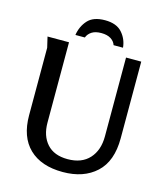

<svg xmlns="http://www.w3.org/2000/svg" viewBox="-132 -1009 970 1122"><g transform="rotate(15 353.5 -448.5)"><path d="M193 -730V-244Q193 -164 236 -116Q279 -68 361 -68Q446 -68 492 -118.5Q538 -169 538 -253V-730H630V-266Q630 -127 554.5 -57.5Q479 12 353 12Q222 12 150 -57.5Q78 -127 78 -258V-666L63 -730ZM218 -781Q226 -834 259.5 -871.5Q293 -909 364 -909Q433 -909 467 -871Q501 -833 506 -781H449Q442 -803 420 -817Q398 -831 362 -831Q326 -831 304.5 -817Q283 -803 275 -781Z"/></g></svg>

Font: Rosario SemiBold
Style: Regular
Weight: 600
Designer: Hector Gatti
Foundry: Omnibus Type
Version: Version 1.101; ttfautohint (v1.8.1.43-b0c9)